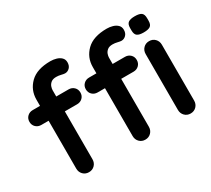

<svg xmlns="http://www.w3.org/2000/svg" viewBox="-141 -985 1351 1230"><g transform="rotate(-30 535.0 -370.0)"><path d="M340 -740Q362 -740 383 -734Q404 -728 418 -714.5Q432 -701 432 -679Q432 -654 417.5 -639.5Q403 -625 384 -625Q375 -625 357 -629.5Q339 -634 322 -634Q297 -634 283.5 -623Q270 -612 265 -597.5Q260 -583 260 -572V-61Q260 -35 243 -17.5Q226 0 200 0Q174 0 157 -17.5Q140 -35 140 -61V-571Q140 -642 190 -691Q240 -740 340 -740ZM86 -525H351Q375 -525 391 -509.5Q407 -494 407 -470Q407 -446 391 -430.5Q375 -415 351 -415H86Q62 -415 46 -430.5Q30 -446 30 -470Q30 -494 46 -509.5Q62 -525 86 -525ZM757 -740Q779 -740 800 -734Q821 -728 835 -714.5Q849 -701 849 -679Q849 -654 834.5 -639.5Q820 -625 801 -625Q792 -625 774 -629.5Q756 -634 739 -634Q714 -634 700.5 -623Q687 -612 682 -597.5Q677 -583 677 -572V-61Q677 -35 660 -17.5Q643 0 617 0Q591 0 574 -17.5Q557 -35 557 -61V-571Q557 -642 607 -691Q657 -740 757 -740ZM503 -525H768Q792 -525 808 -509.5Q824 -494 824 -470Q824 -446 808 -430.5Q792 -415 768 -415H503Q479 -415 463 -430.5Q447 -446 447 -470Q447 -494 463 -509.5Q479 -525 503 -525ZM1012 -474V-61Q1012 -35 995 -17.5Q978 0 952 0Q926 0 909 -17.5Q892 -35 892 -61V-474Q892 -500 909 -517.5Q926 -535 952 -535Q978 -535 995 -517.5Q1012 -500 1012 -474ZM951 -600Q917 -600 903 -611Q889 -622 889 -650V-669Q889 -698 904.5 -708.5Q920 -719 952 -719Q987 -719 1001 -708Q1015 -697 1015 -669V-650Q1015 -621 1000 -610.5Q985 -600 951 -600Z"/></g></svg>

Font: Quicksand Variable Light
Style: Regular
Weight: 300
Designer: Andrew Paglinawan
Foundry: Andrew Paglinawan
Version: Version 3.004